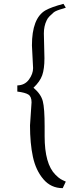

<svg xmlns="http://www.w3.org/2000/svg" viewBox="-20 -780 402 998"><path d="M212 -122V-72Q212 72 268 128Q285 145 295.5 151Q306 157 322 164L306 198Q245 198 205.5 151.5Q166 105 151 35Q136 -35 136 -128L144 -248Q144 -278 127.5 -288.5Q111 -299 70 -304V-336Q109 -337 130.5 -366.5Q152 -396 152 -426L146 -544Q146 -685 216 -726Q248 -744 310 -760L322 -740L310 -736Q270 -725 259 -715.5Q248 -706 237.5 -695.5Q227 -685 222 -673Q208 -644 208 -606Q208 -606 211 -477Q211 -422 199.5 -389Q188 -356 154 -324Q193 -291 202.5 -254Q212 -217 212 -122Z"/></svg>

Font: Montaga
Style: Regular
Weight: 400
Designer: Alejandra Rodriguez
Foundry: Alejandra Rodriguez
Version: Version 1.001